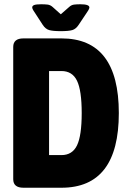

<svg xmlns="http://www.w3.org/2000/svg" viewBox="-20 -880 600 900"><path d="M90 0Q42 0 42 -40V-660Q42 -700 90 -700H268Q537 -700 537 -350Q537 0 268 0ZM210 -153H268Q319 -153 341 -198.5Q363 -244 363 -350Q363 -456 341 -501.5Q319 -547 268 -547H210ZM357 -860Q399 -860 399 -845Q399 -842 396.5 -836.5Q394 -831 387 -821L349 -764Q336 -744 319 -739Q302 -734 265 -734Q228 -734 210.5 -739Q193 -744 180 -764L143 -821Q136 -831 133.5 -836.5Q131 -842 131 -845Q131 -853 140.5 -856.5Q150 -860 173 -860Q190 -860 203 -858.5Q216 -857 227 -847L265 -813L305 -848Q315 -857 327.5 -858.5Q340 -860 357 -860Z"/></svg>

Font: Asap Condensed ExtraBold
Style: Regular
Weight: 800
Width: 3
Designer: Pablo Cosgaya
Foundry: Omnibus-Type
Version: Version 3.001; ttfautohint (v1.8.4.7-5d5b)